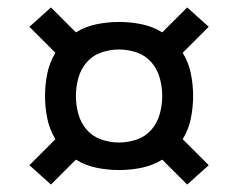

<svg xmlns="http://www.w3.org/2000/svg" viewBox="-20 -598 640 516"><path d="M117 -102 59 -154 129 -224Q113 -250 107 -280Q101 -310 101 -340Q101 -370 107 -400Q113 -430 129 -456L59 -526L117 -578L184 -511Q210 -527 240 -533Q270 -539 300 -539Q330 -539 360 -533Q390 -527 416 -511L483 -578L541 -526L471 -456Q487 -430 493 -400Q499 -370 499 -340Q499 -310 493 -280Q487 -250 471 -224L541 -154L483 -102L416 -169Q390 -153 360 -147Q330 -141 300 -141Q270 -141 240 -147Q210 -153 184 -169ZM300 -215Q324 -215 347.5 -223Q371 -231 387 -249.5Q403 -268 409.5 -292Q416 -316 416 -340Q416 -364 409.5 -388Q403 -412 387 -430.5Q371 -449 347.5 -457Q324 -465 300 -465Q276 -465 252.5 -457Q229 -449 213 -430.5Q197 -412 190.5 -388Q184 -364 184 -340Q184 -316 190.5 -292Q197 -268 213 -249.5Q229 -231 252.5 -223Q276 -215 300 -215Z"/></svg>

Font: R Plex Mono
Style: Regular
Weight: 400
Monospace: yes
Designer: Belleve Invis
Foundry: Belleve Invis
Version: Version 31.8.0